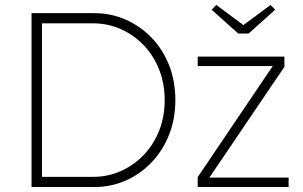

<svg xmlns="http://www.w3.org/2000/svg" viewBox="-20 -753 1220 773"><path d="M107 0V-700H360Q427 -700 486 -674Q545 -648 590 -601.5Q635 -555 660.5 -491Q686 -427 686 -350Q686 -274 660.5 -210Q635 -146 590 -99Q545 -52 486 -26Q427 0 360 0ZM355 -659H149V-41H355Q414 -41 466 -64Q518 -87 558 -128.5Q598 -170 620.5 -226.5Q643 -283 643 -350Q643 -417 620.5 -473.5Q598 -530 558 -571.5Q518 -613 466 -636Q414 -659 355 -659ZM776 0V-40L1078 -487H776V-525H1125V-484L823 -38H1142V0ZM939 -618 832 -714 851 -733 960 -652 1069 -733 1088 -714 981 -618Z"/></svg>

Font: Readex Pro Light
Style: Regular
Weight: 300
Designer: Bonnie Shaver-Troup, Thomas Jockin
Foundry: Lexend
Version: Version 1.200; ttfautohint (v1.8.3)